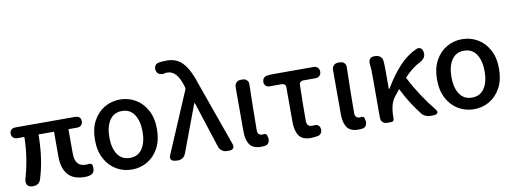

<svg xmlns="http://www.w3.org/2000/svg" viewBox="-68 -1179 4178 1561"><g transform="rotate(-10 2021.0 -398.0)"><path d="M100 8Q68 8 55 -11Q42 -30 50 -61Q73 -139 86.5 -224.5Q100 -310 101 -399H46Q23 -399 9.5 -411Q-4 -423 -4 -444Q-4 -488 48 -488H532Q583 -488 583 -444Q583 -423 570 -411Q557 -399 534 -399H465V-200Q465 -145 486.5 -117.5Q508 -90 555 -90Q566 -90 573 -91Q580 -92 584 -92Q596 -92 603 -84.5Q610 -77 610 -55Q610 -19 589.5 -6Q569 7 531 7Q434 7 390 -46Q346 -99 346 -191V-399H218Q217 -293 204 -204Q191 -115 168 -42Q155 8 100 8Z M918 14Q849 14 790.5 -20Q732 -54 697 -119Q662 -184 662 -275Q662 -367 697 -431.5Q732 -496 790.5 -530Q849 -564 918 -564Q988 -564 1046 -530Q1104 -496 1139 -431.5Q1174 -367 1174 -275Q1174 -184 1139 -119Q1104 -54 1046 -20Q988 14 918 14ZM918 -82Q985 -82 1020 -134.5Q1055 -187 1055 -275Q1055 -363 1020 -416Q985 -469 918 -469Q851 -469 816 -416Q781 -363 781 -275Q781 -187 816 -134.5Q851 -82 918 -82Z M1363 -39Q1355 -17 1336 -5Q1317 7 1294 6L1274 4Q1251 2 1242 -12Q1233 -26 1243 -48L1457 -551Q1460 -559 1458 -569L1455 -580Q1436 -645 1406.5 -679Q1377 -713 1334 -713Q1321 -713 1316.5 -711.5Q1312 -710 1307 -708Q1286 -707 1269.5 -714Q1253 -721 1247 -743Q1241 -763 1249.5 -781.5Q1258 -800 1280 -804Q1287 -806 1304.5 -808Q1322 -810 1347 -810Q1433 -810 1483.5 -752Q1534 -694 1571 -575L1758 -49Q1766 -27 1756.5 -13.5Q1747 0 1724 0H1703Q1681 0 1662.5 -13.5Q1644 -27 1637 -49L1514 -429H1509Z M1984 14Q1916 14 1889.5 -25Q1863 -64 1863 -133V-499Q1863 -522 1877 -536.5Q1891 -551 1914 -551H1928Q1951 -551 1965 -536.5Q1979 -522 1977 -499Q1975 -401 1973 -308.5Q1971 -216 1971 -126Q1971 -101 1982 -91.5Q1993 -82 2012 -82L2021 -83Q2032 -85 2040 -80Q2048 -75 2049 -64L2053 -45Q2056 -26 2047 -9Q2038 8 2018 11Q2014 12 2007 13Q2000 14 1984 14Z M2394 14Q2324 14 2296.5 -27Q2269 -68 2269 -140V-427Q2269 -441 2260 -449.5Q2251 -458 2237 -458H2135Q2116 -458 2104 -470Q2092 -482 2092 -501Q2092 -521 2104 -534Q2116 -547 2135 -548L2171 -551H2516Q2536 -551 2549 -538Q2562 -525 2562 -504Q2562 -484 2549 -471Q2536 -458 2516 -458H2413Q2400 -458 2390.5 -449.5Q2381 -441 2381 -427Q2379 -349 2378 -277.5Q2377 -206 2377 -134Q2377 -105 2388.5 -93.5Q2400 -82 2422 -82Q2435 -82 2440 -83Q2457 -85 2470 -76.5Q2483 -68 2486 -51L2487 -46Q2490 -27 2480.5 -11.5Q2471 4 2452 8Q2445 9 2427.5 11.5Q2410 14 2394 14Z M2788 14Q2720 14 2693.5 -25Q2667 -64 2667 -133V-499Q2667 -522 2681 -536.5Q2695 -551 2718 -551H2732Q2755 -551 2769 -536.5Q2783 -522 2781 -499Q2779 -401 2777 -308.5Q2775 -216 2775 -126Q2775 -101 2786 -91.5Q2797 -82 2816 -82L2825 -83Q2836 -85 2844 -80Q2852 -75 2853 -64L2857 -45Q2860 -26 2851 -9Q2842 8 2822 11Q2818 12 2811 13Q2804 14 2788 14Z M3389 6Q3366 7 3343.5 -2.5Q3321 -12 3308 -31Q3273 -76 3239.5 -127.5Q3206 -179 3169 -253L3131 -205Q3104 -173 3093.5 -130Q3083 -87 3083 -30V-24Q3083 0 3058 0H3025Q3003 0 2989 -14Q2975 -28 2975 -51V-394Q2975 -426 2974 -448.5Q2973 -471 2970 -499Q2968 -522 2980 -536.5Q2992 -551 3014 -551H3026Q3049 -551 3066 -536.5Q3083 -522 3084 -499Q3086 -488 3086.5 -465Q3087 -442 3087 -419V-269H3092Q3156 -377 3223 -447.5Q3290 -518 3365 -550Q3386 -559 3401.5 -547Q3417 -535 3418 -512L3419 -507Q3421 -484 3408 -466.5Q3395 -449 3375 -439Q3342 -423 3310.5 -399Q3279 -375 3240 -334Q3281 -254 3330 -179.5Q3379 -105 3433 -39Q3447 -22 3442 -9.5Q3437 3 3414 5Z M3742 14Q3673 14 3614.5 -20Q3556 -54 3521 -119Q3486 -184 3486 -275Q3486 -367 3521 -431.5Q3556 -496 3614.5 -530Q3673 -564 3742 -564Q3812 -564 3870 -530Q3928 -496 3963 -431.5Q3998 -367 3998 -275Q3998 -184 3963 -119Q3928 -54 3870 -20Q3812 14 3742 14ZM3742 -82Q3809 -82 3844 -134.5Q3879 -187 3879 -275Q3879 -363 3844 -416Q3809 -469 3742 -469Q3675 -469 3640 -416Q3605 -363 3605 -275Q3605 -187 3640 -134.5Q3675 -82 3742 -82Z"/></g></svg>

Font: Chiron GoRound TC M
Style: Regular
Weight: 500
Designer: Ryoko NISHIZUKA 西塚涼子 (kana, bopomofo & ideographs); Paul D. Hunt (Latin, Greek & Cyrillic); Sandoll Communications 산돌커뮤니
Foundry: Adobe
Version: Version 1.000;hotconv 1.1.1;makeotfexe 2.6.0